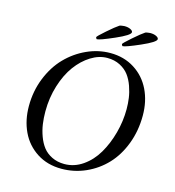

<svg xmlns="http://www.w3.org/2000/svg" viewBox="-118 -907 930 1018"><g transform="rotate(15 346.5 -398.5)"><path d="M396.5 -620.1Q350.6 -620.1 306.4 -592.5Q262.2 -564.9 227.8 -518.1Q193.4 -471.2 172.4 -403.8Q151.4 -336.4 151.4 -261.7Q151.4 -225.6 156 -192.9Q160.6 -160.2 172.6 -127.4Q184.6 -94.7 202.9 -71Q221.2 -47.4 251.5 -32.5Q281.7 -17.6 320.3 -17.6Q374.5 -17.6 421.1 -50Q467.8 -82.5 498.5 -135Q529.3 -187.5 546.9 -252.7Q564.5 -317.9 564.5 -383.8Q564.5 -415 560.3 -444.8Q556.2 -474.6 544.7 -507.3Q533.2 -540 515.1 -564.2Q497.1 -588.4 466.6 -604.2Q436 -620.1 396.5 -620.1ZM405.3 -649.4Q480.5 -649.4 538.1 -612.8Q595.7 -576.2 626 -513.7Q656.2 -451.2 656.2 -373Q656.2 -289.6 628.7 -217Q601.1 -144.5 554.2 -95Q507.3 -45.4 444.3 -17.3Q381.3 10.7 311.5 10.7Q234.4 10.7 176.5 -26.6Q118.7 -64 89.1 -126.5Q59.6 -189 59.6 -266.6Q59.6 -348.6 88.6 -420.9Q117.7 -493.2 165.8 -542.7Q213.9 -592.3 276.4 -620.8Q338.9 -649.4 405.3 -649.4ZM457 -701.2Q456.1 -701.2 453.6 -705.1Q451.2 -709 451.2 -710.9Q451.2 -715.8 493.4 -752.7Q535.6 -789.6 554.7 -801.8Q556.6 -803.2 566.2 -804.9Q575.7 -806.6 581.1 -806.6Q601.6 -806.6 614.7 -800Q627.9 -793.5 627.9 -785.2Q627.9 -769 550.5 -735.1Q473.1 -701.2 457 -701.2ZM315.4 -701.2Q314.5 -701.2 312 -705.1Q309.6 -709 309.6 -710.9Q309.6 -715.8 351.8 -752.7Q394 -789.6 413.1 -801.8Q415 -803.2 424.6 -804.9Q434.1 -806.6 439.5 -806.6Q460 -806.6 473.1 -800Q486.3 -793.5 486.3 -785.2Q486.3 -769 408.9 -735.1Q331.5 -701.2 315.4 -701.2Z"/></g></svg>

Font: Crimson
Style: Italic
Weight: 400
Italic angle: -11°
Version: Version 0.8